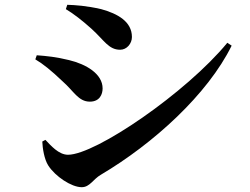

<svg xmlns="http://www.w3.org/2000/svg" viewBox="-20 -756 1040 799"><path d="M254 -718C286 -699 322 -671 361 -636C414 -588 432 -549 480 -549C508 -549 529 -575 529 -602C529 -666 470 -699 401 -718C340 -732 293 -735 260 -736ZM926 -578C756 -371 378 -112 263 -112C224 -112 191 -151 169 -174L156 -167C157 -140 164 -93 181 -67C210 -22 277 23 320 23C354 23 367 -10 400 -29C618 -158 844 -363 944 -566ZM127 -509C158 -491 194 -462 240 -418C287 -377 306 -333 354 -333C395 -333 407 -364 407 -388C407 -449 338 -489 267 -506C214 -519 174 -523 133 -526Z"/></svg>

Font: Noto Serif CJK TC
Style: Bold
Weight: 700
Designer: Ryoko NISHIZUKA 西塚涼子 (kana & ideographs); Frank Grießhammer (Latin, Greek & Cyrillic); Wenlong ZHANG 张文龙 (bopomofo); San
Foundry: Adobe
Version: Version 2.001;hotconv 1.1.0;makeotfexe 2.6.0